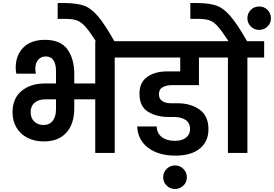

<svg xmlns="http://www.w3.org/2000/svg" viewBox="-20 -1013 1815 1272"><path d="M852 -740V-632H740V0H611V-355H472V-296Q472 -192 419.5 -134Q367 -76 270 -76Q209 -76 162 -100Q115 -124 89 -168Q63 -212 63 -269Q63 -361 123 -410.5Q183 -460 277 -460H351V-543Q351 -588 334.5 -613.5Q318 -639 283 -639Q252 -639 233 -617Q214 -595 214 -559Q214 -541 218 -525H88Q84 -547 84 -564Q84 -647 134.5 -698Q185 -749 278 -749Q380 -749 426 -687Q472 -625 472 -520V-460H611V-740ZM351 -355H280Q236 -355 209.5 -332.5Q183 -310 183 -270Q183 -231 207 -208Q231 -185 268 -185Q308 -185 329.5 -213Q351 -241 351 -289Z M618 -736Q573 -806 545 -837Q517 -868 488.5 -878Q460 -888 411 -888H362V-993H408Q488 -992 535 -976Q582 -960 628 -906.5Q674 -853 740 -736Z M1120 -449Q1083 -449 1058 -435.5Q1033 -422 1033 -389Q1033 -358 1055 -343.5Q1077 -329 1111 -329H1156Q1242 -329 1301.5 -287.5Q1361 -246 1361 -156Q1361 -76 1304 -29Q1247 18 1142 18Q1031 18 962 -33.5Q893 -85 889 -175H1018Q1019 -131 1051.5 -105.5Q1084 -80 1138 -80Q1186 -80 1212.5 -101Q1239 -122 1239 -157Q1239 -199 1209.5 -218.5Q1180 -238 1132 -238H1095Q1018 -238 961 -272.5Q904 -307 904 -393Q904 -467 955.5 -503.5Q1007 -540 1086 -540H1174V-632H810V-740H1420V-632H1298V-449ZM1218 162Q1218 194 1195 216.5Q1172 239 1139 239Q1107 239 1084 216.5Q1061 194 1061 162Q1061 129 1084 106Q1107 83 1139 83Q1172 83 1195 106Q1218 129 1218 162Z M1287 -993Q1367 -992 1413.5 -976Q1460 -960 1505.5 -907.5Q1551 -855 1617 -740H1730V-632H1619V0H1490V-632H1379V-740H1494Q1450 -808 1422.5 -838.5Q1395 -869 1367 -878.5Q1339 -888 1290 -888H1241V-993ZM1697 -970Q1730 -970 1752.5 -947.5Q1775 -925 1775 -892Q1775 -860 1752.5 -837.5Q1730 -815 1697 -815Q1664 -815 1641.5 -837.5Q1619 -860 1619 -892Q1619 -925 1641.5 -947.5Q1664 -970 1697 -970Z"/></svg>

Font: MSTAGE SemiBold
Style: Regular
Weight: 600
Designer: Ninad Kale (Devanagari), Jonny Pinhorn (Latin)
Foundry: Indian Type Foundry
Version: 4.004